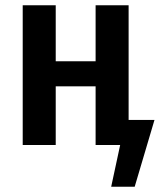

<svg xmlns="http://www.w3.org/2000/svg" viewBox="-20 -549 605 727"><path d="M467 -95H565L490 158H401L435 0H342V-222H191V0H66V-529H191V-317H342V-529H467Z"/></svg>

Font: Fira Sans Condensed Medium
Style: Regular
Weight: 500
Width: 3
Designer: Carrois Corporate & Edenspiekermann AG
Foundry: Carrois Corporate GbR & Edenspiekermann AG
Version: Version 4.203;PS 004.203;hotconv 1.0.88;makeotf.lib2.5.64775